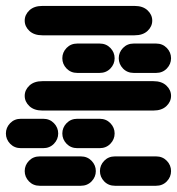

<svg xmlns="http://www.w3.org/2000/svg" viewBox="-44 -631 589 638"><path d="M87.9 -13.7H224.6Q246.1 -13.7 260.3 -28.3Q274.4 -43 274.4 -62.5Q274.4 -82 260.3 -96.7Q246.1 -111.3 224.6 -111.3H87.9Q66.4 -111.3 52.2 -96.7Q38.1 -82 38.1 -62.5Q38.1 -43 52.2 -28.3Q66.4 -13.7 87.9 -13.7ZM337.9 -13.7H474.6Q496.1 -13.7 510.3 -28.3Q524.4 -43 524.4 -62.5Q524.4 -82 510.3 -96.7Q496.1 -111.3 474.6 -111.3H337.9Q316.4 -111.3 302.2 -96.7Q288.1 -82 288.1 -62.5Q288.1 -43 302.2 -28.3Q316.4 -13.7 337.9 -13.7ZM25.4 -138.7H99.6Q121.1 -138.7 135.3 -153.3Q149.4 -168 149.4 -187.5Q149.4 -207 135.3 -221.7Q121.1 -236.3 99.6 -236.3H25.4Q3.9 -236.3 -10.3 -221.7Q-24.4 -207 -24.4 -187.5Q-24.4 -168 -10.3 -153.3Q3.9 -138.7 25.4 -138.7ZM212.9 -138.7H287.1Q308.6 -138.7 322.8 -153.3Q336.9 -168 336.9 -187.5Q336.9 -207 322.8 -221.7Q308.6 -236.3 287.1 -236.3H212.9Q191.4 -236.3 177.2 -221.7Q163.1 -207 163.1 -187.5Q163.1 -168 177.2 -153.3Q191.4 -138.7 212.9 -138.7ZM96.7 -263.7H465.8Q493.2 -263.7 508.8 -278.3Q524.4 -293 524.4 -312.5Q524.4 -332 508.8 -346.7Q493.2 -361.3 465.8 -361.3H96.7Q69.3 -361.3 53.7 -346.7Q38.1 -332 38.1 -312.5Q38.1 -293 53.7 -278.3Q69.3 -263.7 96.7 -263.7ZM212.9 -388.7H287.1Q308.6 -388.7 322.8 -403.3Q336.9 -418 336.9 -437.5Q336.9 -457 322.8 -471.7Q308.6 -486.3 287.1 -486.3H212.9Q191.4 -486.3 177.2 -471.7Q163.1 -457 163.1 -437.5Q163.1 -418 177.2 -403.3Q191.4 -388.7 212.9 -388.7ZM400.4 -388.7H474.6Q496.1 -388.7 510.3 -403.3Q524.4 -418 524.4 -437.5Q524.4 -457 510.3 -471.7Q496.1 -486.3 474.6 -486.3H400.4Q378.9 -486.3 364.7 -471.7Q350.6 -457 350.6 -437.5Q350.6 -418 364.7 -403.3Q378.9 -388.7 400.4 -388.7ZM96.7 -513.7H403.3Q430.7 -513.7 446.3 -528.3Q461.9 -543 461.9 -562.5Q461.9 -582 446.3 -596.7Q430.7 -611.3 403.3 -611.3H96.7Q69.3 -611.3 53.7 -596.7Q38.1 -582 38.1 -562.5Q38.1 -543 53.7 -528.3Q69.3 -513.7 96.7 -513.7Z"/></svg>

Font: Workbench
Style: Regular
Weight: 400
Designer: Jens Kutilek
Foundry: Jens Kutilek
Version: Version 2.001